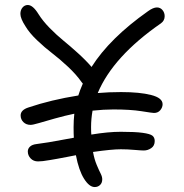

<svg xmlns="http://www.w3.org/2000/svg" viewBox="-20 -776 740 772"><path d="M132.8 -127Q114.7 -127 103.3 -138.9Q91.8 -150.9 91.8 -167Q91.8 -178.2 100.6 -186.5Q109.4 -194.8 127 -196.8Q150.9 -199.7 176.8 -204.1Q202.6 -208.5 232.4 -214.1Q262.2 -219.7 276.9 -222.2Q275.9 -236.3 275.9 -265.1Q275.9 -292 278.8 -318.8Q241.2 -311 200.7 -299.6Q160.2 -288.1 136 -281Q111.8 -273.9 103 -273.9Q85.4 -273.9 74.2 -284.9Q63 -295.9 63 -312Q63 -334 95.2 -344.2Q185.1 -374.5 294.9 -392.1Q300.3 -410.6 313 -439.9L308.1 -445.8Q287.1 -476.1 253.2 -507.8Q219.2 -539.6 189.7 -562Q160.2 -584.5 129.2 -614Q98.1 -643.6 82 -670.9Q62 -701.7 62 -720.2Q62 -735.8 70.6 -745.8Q79.1 -755.9 91.8 -755.9Q112.3 -755.9 134.8 -719.2Q151.9 -691.9 179.9 -663.3Q208 -634.8 234.1 -613.5Q260.3 -592.3 293 -562.7Q325.7 -533.2 348.1 -506.8Q421.4 -622.6 575.2 -731Q596.2 -746.1 610.8 -746.1Q624.5 -746.1 633.3 -735.6Q642.1 -725.1 642.1 -710.9Q642.1 -692.9 627 -682.1Q434.6 -548.8 373 -401.9Q417.5 -405.8 466.8 -405.8Q542 -405.8 587.9 -394Q633.8 -382.3 633.8 -356.9Q633.8 -344.2 624.5 -333Q615.2 -321.8 599.1 -321.8Q592.8 -321.8 548.6 -328.9Q504.4 -335.9 436 -335.9Q397 -335.9 352.1 -331.1Q346.2 -297.9 346.2 -265.1Q346.2 -243.7 347.2 -234.9Q414.6 -246.1 465.8 -246.1Q523.9 -246.1 553.7 -241.9Q583.5 -237.8 592.8 -230.5Q602.1 -223.1 602.1 -209Q602.1 -189.9 588.1 -180.4Q574.2 -170.9 558.1 -170.9Q548.3 -170.9 520.5 -173.3Q492.7 -175.8 465.8 -175.8Q429.2 -175.8 354 -165Q359.4 -135.3 368.9 -112.8Q378.4 -90.3 384.8 -77.9Q391.1 -65.4 391.1 -55.2Q391.1 -40.5 382.3 -32.2Q373.5 -23.9 360.8 -23.9Q338.9 -23.9 317.9 -57.4Q296.9 -90.8 285.2 -151.9Q275.4 -149.9 248.8 -144.8Q222.2 -139.6 210.9 -137.7Q199.7 -135.7 181.6 -132.6Q163.6 -129.4 152.3 -128.2Q141.1 -127 132.8 -127Z"/></svg>

Font: Shantell Sans Irregular Bouncy
Style: Regular
Weight: 300
Designer: Stephen Nixon, Anya Danilova, Shantell Martin
Foundry: Arrow Type
Version: Version 1.006;[9816181b4]